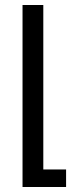

<svg xmlns="http://www.w3.org/2000/svg" viewBox="-20 -512 284 767"><path d="M70 235H244V165H153V-492H70Z"/></svg>

Font: Noto Sans Armenian Condensed
Style: Regular
Weight: 400
Width: 3
Designer: Monotype Design Team
Foundry: Monotype Imaging Inc.
Version: Version 2.008